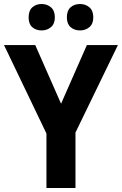

<svg xmlns="http://www.w3.org/2000/svg" viewBox="-20 -939 609 959"><path d="M285 -421 414 -714H569L357 -277V0H212V-272L0 -714H156ZM123 -852Q123 -886 141.5 -902.5Q160 -919 188 -919Q215 -919 234.5 -902.5Q254 -886 254 -852Q254 -820 234.5 -803.5Q215 -787 188 -787Q160 -787 141.5 -803Q123 -819 123 -852ZM314 -852Q314 -886 332.5 -902.5Q351 -919 380 -919Q407 -919 426.5 -902.5Q446 -886 446 -852Q446 -820 426.5 -803.5Q407 -787 380 -787Q351 -787 332.5 -803.5Q314 -820 314 -852Z"/></svg>

Font: Noto Sans Devanagari UI SemiCondensed
Style: Bold
Weight: 700
Width: 4
Designer: Jelle Bosma - Monotype Design Team
Foundry: Monotype Imaging Inc.
Version: Version 2.004; ttfautohint (v1.8.4.7-5d5b)